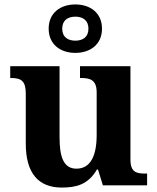

<svg xmlns="http://www.w3.org/2000/svg" viewBox="-20 -834 707 864"><path d="M319 -596C386 -596 439 -634 439 -705C439 -776 386 -814 319 -814C252 -814 199 -776 199 -705C199 -634 252 -596 319 -596ZM319 -651C287 -651 260 -666 260 -705C260 -744 287 -759 319 -759C351 -759 378 -744 378 -705C378 -666 351 -651 319 -651ZM258 10C321 10 376 -2 416 -71H421L443 0H642V-53H634C595 -53 567 -58 567 -116V-536H340V-483H343C382 -483 415 -477 415 -419V-227C415 -134 388 -75 324 -75C265 -75 248 -130 248 -216V-536H26V-483H28C76 -483 96 -470 96 -412V-188C96 -53 154 10 258 10Z"/></svg>

Font: Noto Serif Test
Style: Bold
Weight: 700
Version: Version 1.000